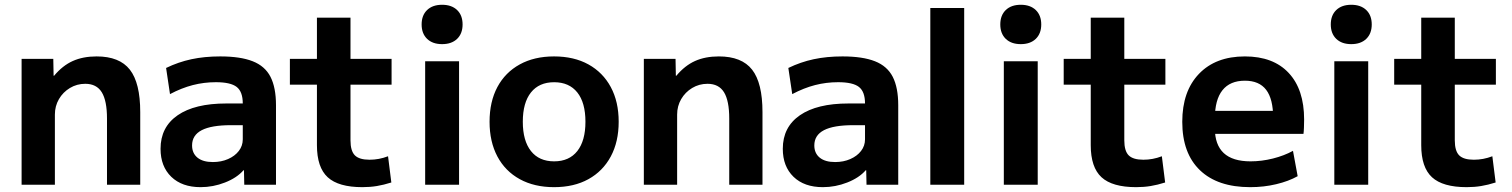

<svg xmlns="http://www.w3.org/2000/svg" viewBox="-20 -763 6246 793"><path d="M69.2 0V-520H200.1L201.4 -450.1H203.4Q238.3 -492 280.5 -511Q322.8 -530 379 -530Q473.6 -530 516.4 -475.2Q559.2 -420.5 559.2 -300V0H421.9V-273.2Q421.9 -347 400.3 -382Q378.6 -416.9 332.3 -416.9Q297.4 -416.9 268.8 -399.6Q240.1 -382.3 223.4 -353.6Q206.7 -324.8 206.7 -289.9V0Z M808.6 10Q731.7 10 687.4 -32.8Q643.1 -75.7 643.1 -148.4Q643.1 -238.1 713.7 -286.9Q784.4 -335.6 914.1 -335.6H982.7Q982.7 -384.3 957.6 -403.9Q932.5 -423.5 871.7 -423.5Q822.6 -423.5 776.3 -411.6Q729.9 -399.6 682.1 -374.3L666 -482.3Q716.5 -506.8 770.6 -518.4Q824.6 -530 889.6 -530Q973 -530 1023.7 -510Q1074.4 -490.1 1097.2 -445.7Q1119.9 -401.3 1119.9 -328.3V0H988.9L987.6 -59.9H985.7Q958.2 -28.3 909.2 -9.2Q860.3 10 808.6 10ZM859.2 -93.7Q893.9 -93.7 922 -106.1Q950.1 -118.4 966.4 -139.6Q982.7 -160.7 982.7 -187.4V-246H934.1Q853.3 -246 813.3 -225.4Q773.3 -204.7 773.3 -162.3Q773.3 -130.1 795.6 -111.9Q818 -93.7 859.2 -93.7Z M1476.6 10Q1378 10 1333.5 -30.9Q1289 -71.8 1289 -163.3V-413.4H1177.3V-520H1289V-690H1427.6V-520H1597.3V-413.4H1427.6V-183.3Q1427.6 -139.4 1445.8 -121.3Q1464 -103.3 1506.3 -103.3Q1525.7 -103.3 1544.6 -106.8Q1563.6 -110.3 1582.7 -117.6L1596.3 -9.3Q1564.7 0.7 1536.7 5.3Q1508.7 10 1476.6 10Z M1736 0V-510H1876V0ZM1806 -580.7Q1766.7 -580.7 1744 -602.5Q1721.4 -624.4 1721.4 -662Q1721.4 -699.7 1744 -721.5Q1766.7 -743.3 1806 -743.3Q1845.3 -743.3 1868 -721.5Q1890.6 -699.7 1890.6 -662Q1890.6 -624.4 1868 -602.5Q1845.3 -580.7 1806 -580.7Z M2268.4 10Q2186.9 10 2126.8 -23Q2066.7 -56 2034.3 -116.8Q2002 -177.7 2002 -260Q2002 -343 2034.3 -403.5Q2066.7 -464 2126.8 -497Q2186.8 -530 2268.3 -530Q2350.5 -530 2410.3 -497Q2470 -464 2502.6 -403.5Q2535.3 -343 2535.3 -260Q2535.3 -177.7 2502.7 -116.8Q2470 -56 2410.3 -23Q2350.7 10 2268.4 10ZM2268.7 -96.6Q2330.7 -96.6 2364.4 -139.1Q2398 -181.7 2398 -260.1Q2398 -339 2364.4 -381.2Q2330.7 -423.4 2268.7 -423.4Q2206.6 -423.4 2173 -381.2Q2139.3 -339 2139.3 -260.1Q2139.3 -181.7 2173 -139.1Q2206.6 -96.6 2268.7 -96.6Z M2639.2 0V-520H2770.1L2771.4 -450.1H2773.4Q2808.3 -492 2850.5 -511Q2892.8 -530 2949 -530Q3043.6 -530 3086.4 -475.2Q3129.2 -420.5 3129.2 -300V0H2991.9V-273.2Q2991.9 -347 2970.3 -382Q2948.6 -416.9 2902.3 -416.9Q2867.4 -416.9 2838.8 -399.6Q2810.1 -382.3 2793.4 -353.6Q2776.7 -324.8 2776.7 -289.9V0Z M3378.6 10Q3301.7 10 3257.4 -32.8Q3213.1 -75.7 3213.1 -148.4Q3213.1 -238.1 3283.7 -286.9Q3354.4 -335.6 3484.1 -335.6H3552.7Q3552.7 -384.3 3527.6 -403.9Q3502.5 -423.5 3441.7 -423.5Q3392.6 -423.5 3346.3 -411.6Q3299.9 -399.6 3252.1 -374.3L3236 -482.3Q3286.5 -506.8 3340.6 -518.4Q3394.6 -530 3459.6 -530Q3543 -530 3593.7 -510Q3644.4 -490.1 3667.2 -445.7Q3689.9 -401.3 3689.9 -328.3V0H3558.9L3557.6 -59.9H3555.7Q3528.2 -28.3 3479.2 -9.2Q3430.3 10 3378.6 10ZM3429.2 -93.7Q3463.9 -93.7 3492 -106.1Q3520.1 -118.4 3536.4 -139.6Q3552.7 -160.7 3552.7 -187.4V-246H3504.1Q3423.3 -246 3383.3 -225.4Q3343.3 -204.7 3343.3 -162.3Q3343.3 -130.1 3365.6 -111.9Q3388 -93.7 3429.2 -93.7Z M3822.4 0V-730H3962.3V0Z M4126 0V-510H4266V0ZM4196 -580.7Q4156.7 -580.7 4134 -602.5Q4111.4 -624.4 4111.4 -662Q4111.4 -699.7 4134 -721.5Q4156.7 -743.3 4196 -743.3Q4235.3 -743.3 4258 -721.5Q4280.6 -699.7 4280.6 -662Q4280.6 -624.4 4258 -602.5Q4235.3 -580.7 4196 -580.7Z M4672.6 10Q4574 10 4529.5 -30.9Q4485 -71.8 4485 -163.3V-413.4H4373.3V-520H4485V-690H4623.6V-520H4793.3V-413.4H4623.6V-183.3Q4623.6 -139.4 4641.8 -121.3Q4660 -103.3 4702.3 -103.3Q4721.7 -103.3 4740.6 -106.8Q4759.6 -110.3 4778.7 -117.6L4792.3 -9.3Q4760.7 0.7 4732.7 5.3Q4704.7 10 4672.6 10Z M5143.7 10Q5009 10 4936 -60Q4863 -130 4863 -260Q4863 -386 4932 -458Q5001 -530 5121.7 -530Q5238.7 -530 5302.5 -461.8Q5366.3 -393.7 5366.3 -269.3Q5366.3 -254.7 5365.6 -236.7Q5365 -218.7 5363.6 -210H4939.6V-305H5257.4L5238.4 -276Q5238.4 -354.3 5209.5 -392Q5180.7 -429.7 5121.7 -429.7Q5060.3 -429.7 5029 -390.4Q4997.6 -351 4997.6 -273.3V-233.3Q4997.6 -165 5034.3 -130.8Q5071 -96.6 5145 -96.6Q5191 -96.6 5237.5 -108.3Q5284 -120 5320.3 -140L5339.6 -35.3Q5302 -14.3 5251 -2.2Q5200 10 5143.7 10Z M5491 0V-510H5631V0ZM5561 -580.7Q5521.7 -580.7 5499 -602.5Q5476.4 -624.4 5476.4 -662Q5476.4 -699.7 5499 -721.5Q5521.7 -743.3 5561 -743.3Q5600.3 -743.3 5623 -721.5Q5645.6 -699.7 5645.6 -662Q5645.6 -624.4 5623 -602.5Q5600.3 -580.7 5561 -580.7Z M6037.6 10Q5939 10 5894.5 -30.9Q5850 -71.8 5850 -163.3V-413.4H5738.3V-520H5850V-690H5988.6V-520H6158.3V-413.4H5988.6V-183.3Q5988.6 -139.4 6006.8 -121.3Q6025 -103.3 6067.3 -103.3Q6086.7 -103.3 6105.6 -106.8Q6124.6 -110.3 6143.7 -117.6L6157.3 -9.3Q6125.7 0.7 6097.7 5.3Q6069.7 10 6037.6 10Z"/></svg>

Font: M PLUS 2 Thin
Style: Regular
Weight: 100
Designer: Coji Morishita
Foundry: UNDERFOREST DESIGN
Version: Version 1.001